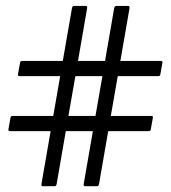

<svg xmlns="http://www.w3.org/2000/svg" viewBox="-20 -629 577 648"><path d="M120.1 -9.3 150.9 -186.5H14.6Q7.8 -186.5 8.3 -191.4L15.6 -232.9Q16.6 -237.8 23.4 -237.8H159.7L183.1 -372.1H46.9Q40 -372.1 40.5 -377L47.9 -418.5Q48.8 -423.3 55.7 -423.3H191.9L222.7 -600.6Q224.1 -608.9 229 -608.9H270.5Q275.4 -608.9 273.9 -600.6L243.2 -423.3H334.5L365.2 -600.6Q366.7 -608.9 372.1 -608.9H413.1Q418.5 -608.9 417 -600.6L386.2 -423.3H522Q529.3 -423.3 528.3 -418.5L521 -377Q520.5 -372.1 513.2 -372.1H377.4L354 -237.8H489.7Q497.1 -237.8 496.1 -232.9L488.8 -191.4Q488.3 -186.5 481 -186.5H345.2L314.5 -9.3Q313 -0.5 307.6 -0.5H266.6Q261.2 -0.5 262.7 -9.3L293.5 -186.5H202.1L171.4 -9.3Q169.9 -0.5 165 -0.5H123.5Q118.7 -0.5 120.1 -9.3ZM234.4 -372.1 210.9 -237.8H302.2L325.7 -372.1Z"/></svg>

Font: Caudex
Style: Regular
Weight: 400
Version: Version 1.04